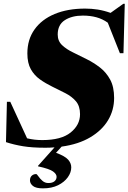

<svg xmlns="http://www.w3.org/2000/svg" viewBox="-20 -776 688 1028"><path d="M210 232.5Q172 232.5 156.2 219.5Q140.5 206.5 140.5 190Q140.5 173.5 150 164.8Q159.5 156 173.5 156Q177.5 156 185.5 168Q193.5 180 207 192Q220.5 204 239 204Q260.5 204 271.8 194.5Q283 185 283 170.5Q283 156 264 142Q245 128 183.5 114.5V112L272 13Q248 15 223 15Q152 15 103.5 7Q55 -1 12 -15L17 -231H35L125 -35.5Q145.5 -30.5 165.8 -28.2Q186 -26 206.5 -26Q308 -26 358.2 -66.5Q408.5 -107 408.5 -164.5Q408.5 -208 386.5 -233.8Q364.5 -259.5 330.2 -277Q296 -294.5 260 -312Q224 -329.5 193.8 -351Q163.5 -372.5 145 -405.5Q126.5 -438.5 126.5 -490Q126.5 -564.5 164.8 -618.2Q203 -672 272.5 -701Q342 -730 436 -730Q470 -730 503.5 -724.8Q537 -719.5 572 -707L640 -755.5H648L641 -491H622L557 -654.5Q529 -674.5 496.2 -683.5Q463.5 -692.5 423.5 -692.5Q365 -692.5 327 -668Q289 -643.5 289 -591Q289 -556.5 312.5 -534.2Q336 -512 371.8 -495Q407.5 -478 444.5 -459Q481.5 -440.5 515 -414.8Q548.5 -389 569.8 -350Q591 -311 591 -251.5Q591 -186.5 558.5 -132.2Q526 -78 463.2 -40.8Q400.5 -3.5 310 9L280 42Q327.5 59.5 344.5 78.5Q361.5 97.5 361.5 120Q361.5 147.5 343 173.2Q324.5 199 290.8 215.8Q257 232.5 210 232.5Z"/></svg>

Font: Newsreader Display ExtraBold
Style: Italic
Weight: 800
Italic angle: -17°
Designer: Hugues Gentile
Foundry: Production Type
Version: Version 1.001